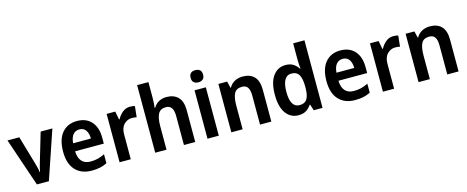

<svg xmlns="http://www.w3.org/2000/svg" viewBox="-39 -1418 5074 2086"><g transform="rotate(-15 2498.0 -375.0)"><path d="M186 0 1 -544H134L225 -231Q232 -207 240 -176Q248 -145 250 -121H254Q257 -142 264.5 -171.5Q272 -201 280 -226L374 -544H506L321 0Z M783 -553Q887 -553 945 -487.5Q1003 -422 1003 -308V-240H680Q682 -167 716 -128Q750 -89 815 -89Q860 -89 897.5 -98.5Q935 -108 975 -128V-27Q938 -8 897.5 1Q857 10 802 10Q686 10 619.5 -61.5Q553 -133 553 -268Q553 -407 615 -480Q677 -553 783 -553ZM786 -458Q741 -458 714 -426Q687 -394 682 -330H882Q882 -386 858 -422Q834 -458 786 -458Z M1379 -554Q1409 -554 1435 -547L1422 -424Q1411 -427 1397.5 -428.5Q1384 -430 1367 -430Q1318 -430 1280 -392Q1242 -354 1242 -280V0H1116V-544H1213L1231 -451H1237Q1259 -493 1295.5 -523.5Q1332 -554 1379 -554Z M1644 -584Q1644 -550 1642 -521.5Q1640 -493 1637 -473H1644Q1667 -513 1705 -533Q1743 -553 1790 -553Q1873 -553 1920 -505Q1967 -457 1967 -357V0H1840V-327Q1840 -448 1757 -448Q1693 -448 1668.5 -401.5Q1644 -355 1644 -264V0H1517V-760H1644Z M2169 -754Q2200 -754 2219.5 -738Q2239 -722 2239 -685Q2239 -649 2219 -633Q2199 -617 2169 -617Q2138 -617 2118.5 -633Q2099 -649 2099 -685Q2099 -723 2118.5 -738.5Q2138 -754 2169 -754ZM2232 -544V0H2105V-544Z M2647 -554Q2731 -554 2777 -506Q2823 -458 2823 -357V0H2696V-327Q2696 -387 2676.5 -417.5Q2657 -448 2612 -448Q2548 -448 2524 -402.5Q2500 -357 2500 -264V0H2373V-544H2472L2489 -471H2495Q2518 -512 2558 -533Q2598 -554 2647 -554Z M3128 10Q3040 10 2987.5 -62Q2935 -134 2935 -271Q2935 -409 2988 -481.5Q3041 -554 3129 -554Q3181 -554 3215.5 -532Q3250 -510 3273 -474H3278Q3276 -494 3274 -521.5Q3272 -549 3272 -570V-760H3399V0H3300L3278 -68H3272Q3249 -33 3215 -11.5Q3181 10 3128 10ZM3167 -93Q3226 -93 3251 -132.5Q3276 -172 3277 -254V-274Q3277 -360 3252.5 -404Q3228 -448 3166 -448Q3116 -448 3090 -402Q3064 -356 3064 -270Q3064 -93 3167 -93Z M3745 -553Q3849 -553 3907 -487.5Q3965 -422 3965 -308V-240H3642Q3644 -167 3678 -128Q3712 -89 3777 -89Q3822 -89 3859.5 -98.5Q3897 -108 3937 -128V-27Q3900 -8 3859.5 1Q3819 10 3764 10Q3648 10 3581.5 -61.5Q3515 -133 3515 -268Q3515 -407 3577 -480Q3639 -553 3745 -553ZM3748 -458Q3703 -458 3676 -426Q3649 -394 3644 -330H3844Q3844 -386 3820 -422Q3796 -458 3748 -458Z M4341 -554Q4371 -554 4397 -547L4384 -424Q4373 -427 4359.5 -428.5Q4346 -430 4329 -430Q4280 -430 4242 -392Q4204 -354 4204 -280V0H4078V-544H4175L4193 -451H4199Q4221 -493 4257.5 -523.5Q4294 -554 4341 -554Z M4753 -554Q4837 -554 4883 -506Q4929 -458 4929 -357V0H4802V-327Q4802 -387 4782.5 -417.5Q4763 -448 4718 -448Q4654 -448 4630 -402.5Q4606 -357 4606 -264V0H4479V-544H4578L4595 -471H4601Q4624 -512 4664 -533Q4704 -554 4753 -554Z"/></g></svg>

Font: Noto Sans Bengali SemiCondensed SemiBold
Style: Regular
Weight: 600
Width: 4
Designer: Joana Ranito - Universal Thirst; Jelle Bosma - Monotype Design Team
Foundry: Universal Thirst ehf.
Version: Version 3.000; ttfautohint (v1.8.4.7-5d5b)